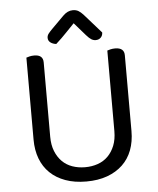

<svg xmlns="http://www.w3.org/2000/svg" viewBox="-56 -862 762 924"><g transform="rotate(-5 324.5 -400.5)"><path d="M561 -210Q561 -159 545.5 -118Q530 -77 499.5 -48Q469 -19 425 -3Q381 13 324 13Q267 13 223 -3Q179 -19 149 -48Q119 -77 103.5 -118Q88 -159 88 -210V-606Q93 -608 103.5 -610.5Q114 -613 126 -613Q169 -613 169 -576V-217Q169 -177 181 -147Q193 -117 213.5 -96.5Q234 -76 262.5 -66Q291 -56 324 -56Q357 -56 385.5 -66Q414 -76 434.5 -96.5Q455 -117 467 -147Q479 -177 479 -217V-606Q484 -608 494.5 -610.5Q505 -613 517 -613Q561 -613 561 -576ZM329 -751Q312 -734 289 -709.5Q266 -685 237 -659Q220 -661 209 -669.5Q198 -678 198 -692Q198 -703 205.5 -712.5Q213 -722 224 -733L283 -792Q305 -814 330 -814Q346 -814 357 -807.5Q368 -801 380 -788L462 -695Q462 -680 452.5 -670.5Q443 -661 428 -661Q417 -661 407 -667Q397 -673 383 -689Z"/></g></svg>

Font: Baloo Da 2
Style: Regular
Weight: 400
Designer: Noopur Datye, Sulekha Rajkumar and Ek Type
Foundry: Ek Type
Version: Version 1.640;hotconv 1.0.111;makeotfexe 2.5.65597; ttfautoh